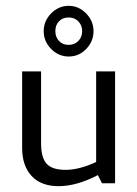

<svg xmlns="http://www.w3.org/2000/svg" viewBox="-20 -629 470 659"><path d="M56 0ZM205 -46Q252 -46 310 -73V-384H375V0H330L316 -28Q243 10 181 10Q121 10 88.5 -25Q56 -60 56 -121V-384H121V-137Q121 -88 140 -67Q159 -46 205 -46ZM216 -609Q250 -609 275.5 -583Q301 -557 301 -522Q301 -487 276 -461Q251 -435 216 -435Q181 -435 155.5 -461Q130 -487 130 -522Q130 -557 155.5 -583Q181 -609 216 -609ZM216 -569Q195 -569 182.5 -556Q170 -543 170 -522Q170 -502 182.5 -488.5Q195 -475 215 -475Q236 -475 249 -488.5Q262 -502 262 -522Q262 -542 249 -555.5Q236 -569 216 -569Z"/></svg>

Font: Cambay Devanagari
Style: Regular
Weight: 400
Designer: Pooja Saxena
Foundry: Pooja Saxena
Version: Version 1.180;PS 001.180;hotconv 1.0.70;makeotf.lib2.5.58329